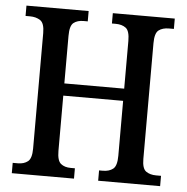

<svg xmlns="http://www.w3.org/2000/svg" viewBox="-51 -764 793 815"><g transform="rotate(5 345.0 -357.0)"><path d="M29 0V-44H51Q77 -44 93.5 -57Q110 -70 110 -112V-604Q110 -646 92 -658Q74 -670 48 -670H29V-714H294V-670H276Q250 -670 234 -657.5Q218 -645 218 -602V-399H473V-602Q473 -645 456.5 -657.5Q440 -670 413 -670H397V-714H661V-670H640Q613 -670 596.5 -657.5Q580 -645 580 -602V-109Q580 -68 597 -56Q614 -44 640 -44H661V0H397V-44H413Q440 -44 456.5 -57Q473 -70 473 -113V-347H218V-112Q218 -70 234 -57Q250 -44 276 -44H294V0Z"/></g></svg>

Font: Noto Serif Tamil Condensed Medium
Style: Regular
Weight: 500
Width: 3
Designer: Indian Type Foundry, Tom Grace, and the Monotype Design Team
Foundry: Monotype Imaging Inc.
Version: Version 2.004; ttfautohint (v1.8.4.7-5d5b)